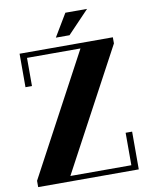

<svg xmlns="http://www.w3.org/2000/svg" viewBox="-102 -974 853 1107"><g transform="rotate(-10 324.5 -420.5)"><path d="M604 -679 224 30H581V-160H619V61H30V24L409 -684H96V-519H58V-715H604ZM360 -770H280L359 -902H486Z"/></g></svg>

Font: Cafe24 ClassicType
Style: Regular
Weight: 400
Designer: Cafe24 thkim, hmlim, mnelim & 4IR
Foundry: Cafe24
Version: Version 1.000